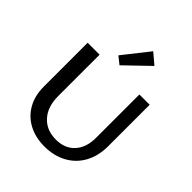

<svg xmlns="http://www.w3.org/2000/svg" viewBox="-247 -1069 1228 1228"><g transform="rotate(45 367.0 -454.5)"><path d="M284 -740 423 -916 495 -855 334 -700ZM88 -261V-658H196V-283Q196 -187 246.5 -131.5Q297 -76 382 -76Q463 -76 509.5 -127Q556 -178 556 -265V-658H649V-283Q649 -196 613.5 -130.5Q578 -65 512.5 -29Q447 7 361 7Q280 7 218 -26Q156 -59 122 -119.5Q88 -180 88 -261Z"/></g></svg>

Font: Ysabeau SC Semibold
Style: Regular
Weight: 600
Designer: Christian Thalmann (Catharsis Fonts)
Version: Version 0.003